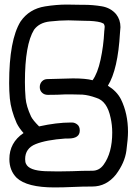

<svg xmlns="http://www.w3.org/2000/svg" viewBox="-20 -820 600 840"><path d="M234 -70 295 -71Q339 -73 384 -73Q414 -73 433 -99Q471 -151 471 -240Q471 -273 464 -304Q449 -378 401 -392Q368 -404 341 -406Q323 -407 295 -407H265Q234 -405 189 -405Q174 -405 164 -414.5Q154 -424 154 -439Q154 -454 163.5 -464Q173 -474 188 -474L299 -477Q356 -477 385 -469Q407 -499 420 -559Q433 -619 436 -681V-682Q436 -687 437 -691L438 -703Q438 -708 435 -714Q435 -717 421 -722Q396 -729 351 -729L279 -731Q243 -731 197.5 -726Q152 -721 129 -690Q89 -625 89 -461Q89 -426 92 -390.5Q95 -355 116 -310Q124 -294 151 -267Q228 -284 290 -284H295Q307 -284 318 -275.5Q329 -267 329 -249Q329 -214 279 -214H266Q182 -208 136 -189.5Q90 -171 90 -124Q90 -110 94 -103Q107 -74 178 -71Q205 -70 234 -70ZM218 0Q98 0 53 -42Q21 -74 21 -124Q21 -196 83 -238Q64 -259 53 -281Q28 -338 23 -389Q20 -422 20 -456Q20 -645 70 -726Q108 -781 177 -792Q227 -800 272 -800L336 -799H347Q386 -799 425 -792.5Q464 -786 488 -758Q507 -734 507 -701L505 -677Q496 -516 452 -445Q491 -421 509 -386Q540 -323 540 -243Q540 -214 533 -161Q526 -108 487 -56Q445 -4 384 -4Q341 -4 298.5 -2Q256 0 218 0Z"/></svg>

Font: Bubblez Graffiti
Style: Regular
Weight: 400
Designer: GGBotNet
Foundry: GGBotNet
Version: 1.00